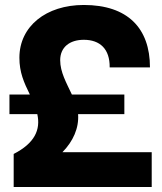

<svg xmlns="http://www.w3.org/2000/svg" viewBox="-20 -752 651 772"><path d="M35 -133V0H590V-140H231C274 -184 298 -237 294 -293H480V-372H269C247 -419 222 -462 222 -510C222 -562 260 -592 317 -592C382 -592 422 -555 421 -481H583C583 -639 493 -732 317 -732C165 -732 58 -646 58 -520C58 -461 76 -421 100 -372H18V-293H130C144 -230 119 -176 35 -133Z"/></svg>

Font: Aspekta 750
Style: Regular
Weight: 750
Designer: Ivo Dolenc
Version: Version 2.000